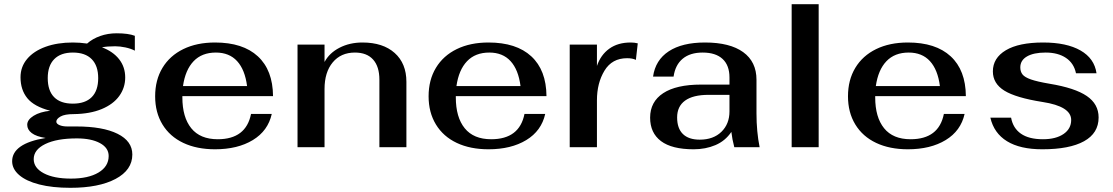

<svg xmlns="http://www.w3.org/2000/svg" viewBox="-20 -703 5317 917"><path d="M530 -482Q492 -482 467 -477Q520 -457 549 -420Q578 -383 578 -333Q578 -284 549.5 -244.5Q521 -205 465.5 -182Q410 -159 332 -158Q289 -158 269 -146.5Q249 -135 249 -122Q249 -112 264 -105.5Q279 -99 302 -99H345Q471 -99 541.5 -64Q612 -29 612 35Q612 109 532 151.5Q452 194 316 194Q230 194 167.5 178Q105 162 71.5 133Q38 104 38 67Q38 25 78 -3Q118 -31 198 -44Q153 -51 131.5 -67.5Q110 -84 110 -107Q110 -131 140.5 -150Q171 -169 220 -174Q143 -194 110.5 -234Q78 -274 78 -334Q78 -384 109.5 -421.5Q141 -459 197.5 -479.5Q254 -500 328 -500Q361 -500 396 -495Q422 -518 458.5 -531Q495 -544 537 -544Q593 -544 624 -532V-461Q605 -471 579 -476.5Q553 -482 530 -482ZM449 -330Q449 -389 418 -420.5Q387 -452 328 -452Q270 -452 239 -420.5Q208 -389 208 -330Q208 -270 238.5 -239Q269 -208 328 -208Q387 -208 418 -239Q449 -270 449 -330ZM141 57Q141 99 189 124.5Q237 150 319 150Q402 150 450.5 121Q499 92 499 42Q499 3 457.5 -19.5Q416 -42 347 -42Q251 -42 196 -15Q141 12 141 57Z M1179 -159H1278Q1260 -78 1187.5 -34Q1115 10 1007 10Q920 10 855.5 -20.5Q791 -51 756 -108.5Q721 -166 721 -243Q721 -321 756 -379Q791 -437 855.5 -468.5Q920 -500 1007 -500Q1140 -500 1211.5 -434Q1283 -368 1284 -244H851V-238Q851 -143 893.5 -90.5Q936 -38 1020 -38Q1155 -38 1179 -159ZM854 -292H1160Q1150 -370 1112.5 -411Q1075 -452 1011 -452Q944 -452 904.5 -410.5Q865 -369 854 -292Z M1401 -490H1530V-407Q1553 -450 1601.5 -475Q1650 -500 1711 -500Q1809 -500 1865 -450Q1921 -400 1921 -312V0H1792V-322Q1792 -385 1762 -418.5Q1732 -452 1675 -452Q1608 -452 1569 -405Q1530 -358 1530 -278V0H1401Z M2485 -159H2584Q2566 -78 2493.5 -34Q2421 10 2313 10Q2226 10 2161.5 -20.5Q2097 -51 2062 -108.5Q2027 -166 2027 -243Q2027 -321 2062 -379Q2097 -437 2161.5 -468.5Q2226 -500 2313 -500Q2446 -500 2517.5 -434Q2589 -368 2590 -244H2157V-238Q2157 -143 2199.5 -90.5Q2242 -38 2326 -38Q2461 -38 2485 -159ZM2160 -292H2466Q2456 -370 2418.5 -411Q2381 -452 2317 -452Q2250 -452 2210.5 -410.5Q2171 -369 2160 -292Z M2701 -490H2831V-388Q2849 -441 2890 -470.5Q2931 -500 2992 -500Q3010 -500 3026 -496L3017 -417Q3001 -425 2975 -425Q2903 -425 2867 -365.5Q2831 -306 2831 -224V0H2701Z M3085 -141Q3085 -217 3147.5 -258Q3210 -299 3328 -299H3464V-333Q3464 -391 3431 -421.5Q3398 -452 3336 -452Q3276 -452 3240.5 -422.5Q3205 -393 3197 -337H3099Q3110 -416 3174 -458Q3238 -500 3347 -500Q3466 -500 3529.5 -454Q3593 -408 3593 -322V-162Q3593 -74 3608 0H3487Q3477 -38 3473 -73Q3444 -30 3397 -10Q3350 10 3293 10Q3189 10 3137 -29Q3085 -68 3085 -141ZM3464 -171V-250H3364Q3290 -250 3252 -222.5Q3214 -195 3214 -142Q3214 -90 3241.5 -63Q3269 -36 3322 -36Q3387 -36 3425.5 -73.5Q3464 -111 3464 -171Z M3761 -683H3890V0H3761Z M4488 -159H4587Q4569 -78 4496.5 -34Q4424 10 4316 10Q4229 10 4164.5 -20.5Q4100 -51 4065 -108.5Q4030 -166 4030 -243Q4030 -321 4065 -379Q4100 -437 4164.5 -468.5Q4229 -500 4316 -500Q4449 -500 4520.5 -434Q4592 -368 4593 -244H4160V-238Q4160 -143 4202.5 -90.5Q4245 -38 4329 -38Q4464 -38 4488 -159ZM4163 -292H4469Q4459 -370 4421.5 -411Q4384 -452 4320 -452Q4253 -452 4213.5 -410.5Q4174 -369 4163 -292Z M4710 -141H4809Q4818 -91 4856 -64.5Q4894 -38 4961 -38Q5023 -38 5059.5 -63Q5096 -88 5096 -130Q5096 -195 4959 -216Q4832 -236 4777 -270Q4722 -304 4722 -362Q4722 -426 4784 -463Q4846 -500 4962 -500Q5074 -500 5140.5 -462Q5207 -424 5217 -353H5119Q5109 -401 5071 -426.5Q5033 -452 4974 -452Q4917 -452 4885 -433.5Q4853 -415 4853 -381Q4853 -361 4863.5 -347.5Q4874 -334 4904 -323.5Q4934 -313 4993 -303Q5114 -283 5170.5 -244.5Q5227 -206 5227 -142Q5227 -67 5157.5 -28.5Q5088 10 4958 10Q4852 10 4789.5 -28.5Q4727 -67 4710 -141Z"/></svg>

Font: Fahkwang SemiBold
Style: Regular
Weight: 600
Designer: Suppakit Chalermlarp | Katatrad Co.,Ltd.
Foundry: Cadson Demak Co.,Ltd.
Version: Version 1.000; ttfautohint (v1.6)